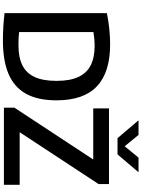

<svg xmlns="http://www.w3.org/2000/svg" viewBox="158 -1146 995 1352"><g transform="rotate(90 656.0 -470.5)"><path d="M73 -4.5V-725Q123 -735.5 181 -741.8Q239 -748 293 -748Q489.5 -748 588.2 -655Q687 -562 687 -370Q687 -238.5 640.5 -155.2Q594 -72 500.8 -32.5Q407.5 7 265.5 7Q170 7 73 -4.5ZM550 -370.5Q550 -465 522.5 -524.2Q495 -583.5 440.2 -611.2Q385.5 -639 301 -639Q258.5 -639 206.5 -630.5V-107Q245 -102.5 298.5 -102.5Q384.5 -102.5 439.8 -129.8Q495 -157 522.5 -216Q550 -275 550 -370.5ZM911.5 -111H1282V0H738.5V-73.5L1103.5 -629H744V-740H1276.5V-666.5ZM1090.5 -948H1193.5L1067.5 -800H953.5L827.5 -948H930.5L1010.5 -850.5Z"/></g></svg>

Font: Encode Sans SemiBold
Style: Regular
Weight: 600
Designer: Multiple Designers
Foundry: Impallari Type
Version: Version 2.000